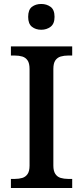

<svg xmlns="http://www.w3.org/2000/svg" viewBox="-20 -948 418 968"><path d="M35 0V-46H55Q76 -46 92.5 -51Q109 -56 119 -70.5Q129 -85 129 -113V-600Q129 -629 119 -643.5Q109 -658 92.5 -663Q76 -668 55 -668H35V-714H344V-668H323Q303 -668 286 -663Q269 -658 259 -643.5Q249 -629 249 -600V-113Q249 -86 259 -71Q269 -56 286 -51Q303 -46 323 -46H344V0ZM188 -798Q160 -798 141 -813Q122 -828 122 -863Q122 -899 141 -913.5Q160 -928 188 -928Q215 -928 235 -913.5Q255 -899 255 -863Q255 -828 235 -813Q215 -798 188 -798Z"/></svg>

Font: Noto Rashi Hebrew Medium
Style: Regular
Weight: 500
Version: Version 1.006